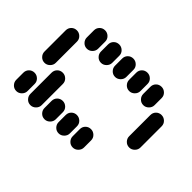

<svg xmlns="http://www.w3.org/2000/svg" viewBox="-181 -631 962 962"><g transform="rotate(-45 300.0 -150.0)"><path d="M235 150Q235 166 247 178Q259 190 275 190H425Q442 190 453.5 178Q465 166 465 150Q465 133 453.5 121.5Q442 110 425 110H275Q259 110 247 121.5Q235 133 235 150ZM435 50Q435 66 447 78Q459 90 475 90H525Q542 90 553.5 78Q565 66 565 50Q565 33 553.5 21.5Q542 10 525 10H475Q459 10 447 21.5Q435 33 435 50ZM435 -50Q435 -34 447 -22Q459 -10 475 -10H525Q542 -10 553.5 -22Q565 -34 565 -50Q565 -67 553.5 -78.5Q542 -90 525 -90H475Q459 -90 447 -78.5Q435 -67 435 -50ZM35 -50Q35 -34 47 -22Q59 -10 75 -10H125Q142 -10 153.5 -22Q165 -34 165 -50Q165 -67 153.5 -78.5Q142 -90 125 -90H75Q59 -90 47 -78.5Q35 -67 35 -50ZM435 -150Q435 -134 447 -122Q459 -110 475 -110H525Q542 -110 553.5 -122Q565 -134 565 -150Q565 -167 553.5 -178.5Q542 -190 525 -190H475Q459 -190 447 -178.5Q435 -167 435 -150ZM35 -150Q35 -134 47 -122Q59 -110 75 -110H125Q142 -110 153.5 -122Q165 -134 165 -150Q165 -167 153.5 -178.5Q142 -190 125 -190H75Q59 -190 47 -178.5Q35 -167 35 -150ZM435 -250Q435 -234 447 -222Q459 -210 475 -210H525Q542 -210 553.5 -222Q565 -234 565 -250Q565 -267 553.5 -278.5Q542 -290 525 -290H475Q459 -290 447 -278.5Q435 -267 435 -250ZM35 -250Q35 -234 47 -222Q59 -210 75 -210H125Q142 -210 153.5 -222Q165 -234 165 -250Q165 -267 153.5 -278.5Q142 -290 125 -290H75Q59 -290 47 -278.5Q35 -267 35 -250ZM435 -350Q435 -334 447 -322Q459 -310 475 -310H525Q542 -310 553.5 -322Q565 -334 565 -350Q565 -367 553.5 -378.5Q542 -390 525 -390H475Q459 -390 447 -378.5Q435 -367 435 -350ZM35 -350Q35 -334 47 -322Q59 -310 75 -310H225Q242 -310 253.5 -322Q265 -334 265 -350Q265 -367 253.5 -378.5Q242 -390 225 -390H75Q59 -390 47 -378.5Q35 -367 35 -350ZM235 -450Q235 -434 247 -422Q259 -410 275 -410H425Q442 -410 453.5 -422Q465 -434 465 -450Q465 -467 453.5 -478.5Q442 -490 425 -490H275Q259 -490 247 -478.5Q235 -467 235 -450ZM35 -450Q35 -434 47 -422Q59 -410 75 -410H125Q142 -410 153.5 -422Q165 -434 165 -450Q165 -467 153.5 -478.5Q142 -490 125 -490H75Q59 -490 47 -478.5Q35 -467 35 -450Z"/></g></svg>

Font: Matrix Sans Raster
Style: Regular
Weight: 400
Designer: Brad Neil
Version: Version 1.100